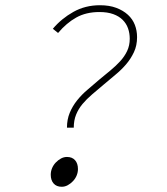

<svg xmlns="http://www.w3.org/2000/svg" viewBox="-20 -702 640 734"><path d="M236 -214Q236 -245 246.5 -270.5Q257 -296 274.5 -318Q292 -340 314.5 -359Q337 -378 360 -398Q382 -416 402.5 -433Q423 -450 439.5 -468Q456 -486 466 -507Q476 -528 476 -554Q476 -575 469.5 -593.5Q463 -612 449 -626Q435 -640 413 -648Q391 -656 360 -656Q309 -656 271.5 -635Q234 -614 202 -576L182 -592Q215 -631 260.5 -656.5Q306 -682 362 -682Q398 -682 424.5 -672Q451 -662 469 -645.5Q487 -629 495.5 -607Q504 -585 504 -560Q504 -528 492 -502.5Q480 -477 462 -456Q444 -435 421.5 -416.5Q399 -398 378 -380Q353 -359 332 -341Q311 -323 295.5 -304.5Q280 -286 271 -264Q262 -242 262 -214ZM216 12Q196 12 185 -0.5Q174 -13 174 -34Q174 -47 179 -59Q184 -71 193 -80.5Q202 -90 213 -96Q224 -102 236 -102Q256 -102 267 -89.5Q278 -77 278 -56Q278 -43 273 -31Q268 -19 259 -9.5Q250 0 239 6Q228 12 216 12Z"/></svg>

Font: Source Code Pro ExtraLight
Style: Italic
Weight: 200
Italic angle: -11°
Monospace: yes
Designer: Paul D. Hunt, Teo Tuominen
Foundry: Adobe Systems Incorporated
Version: Version 1.050;PS 1.000;hotconv 16.6.51;makeotf.lib2.5.65220